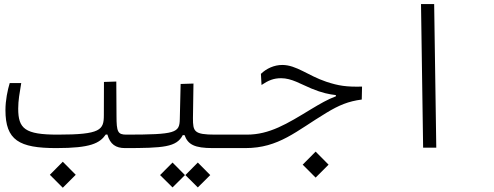

<svg xmlns="http://www.w3.org/2000/svg" viewBox="-20 -713 2384 927"><path d="M252 2C418 2 461.4 -21.5 490.7 -63.5H498.5C511.7 -16.1 539.1 2 584 2C599.1 2 610.4 -7.8 610.4 -34.7C610.4 -54.7 604.5 -63 589.8 -63C548.8 -63 542.5 -76.2 542.5 -153.8L541.5 -319.3L481.9 -317.4L481.4 -157.2C481.4 -85.9 466.8 -63 258.3 -63C100.6 -63 67.9 -91.3 67.9 -188.5C67.9 -228.5 74.7 -264.6 82.5 -312H26.9C16.6 -278.3 6.3 -228.5 6.3 -181.6C6.3 -35.6 72.3 2 252 2ZM283.2 193.4 345.7 130.9 283.2 67.9 220.7 130.9Z M580.1 2C769.5 2 832.5 -2.4 862.3 -60.5H871.1C887.2 -15.1 919.4 2 1007.3 2H1166C1189.5 2 1205.1 -4.9 1205.1 -33.2C1205.1 -55.2 1196.8 -63 1171.9 -63H1018.6C916.5 -63 911.6 -78.1 911.6 -142.6L914.1 -309.6L852.1 -307.6L848.1 -137.7C846.7 -71.8 830.1 -63 585.9 -63ZM813 191.9 873 132.3 813 71.8 752.9 132.3ZM935.1 191.9 995.1 132.3 935.1 71.8 875 132.3Z M1164.6 2C1326.7 2 1410.2 -80.6 1556.2 -168.5C1616.7 -205.1 1662.1 -224.1 1726.6 -232.4L1728 -294.9C1652.8 -293 1614.3 -298.8 1555.2 -318.4C1466.8 -348.1 1411.1 -399.4 1342.8 -399.4C1303.7 -399.4 1266.6 -382.3 1239.7 -356.4L1242.7 -302.7C1276.4 -325.2 1301.3 -335.4 1337.4 -335.4C1387.7 -335.4 1431.6 -307.1 1483.4 -285.6C1534.7 -264.2 1570.8 -257.3 1601.6 -253.9V-248C1561 -232.9 1526.4 -212.4 1481.4 -185.5C1365.2 -114.7 1281.2 -63 1171.9 -63C1149.9 -63 1137.7 -52.7 1137.7 -31.2C1137.7 -7.3 1148.9 2 1164.6 2ZM1503.9 144.5 1566.4 82 1503.9 19 1441.4 82Z M2022.9 0H2086.4L2076.2 -693.4H2012.7Z"/></svg>

Font: Cascadia Mono NF Light
Style: Regular
Weight: 300
Monospace: yes
Designer: Aaron Bell
Foundry: Saja Typeworks
Version: Version 2404.023